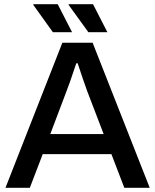

<svg xmlns="http://www.w3.org/2000/svg" viewBox="-20 -888 735 908"><path d="M397.9 -735.8 304.2 -865.2 305.2 -868.2H419.9L487.8 -735.8ZM230 -735.8 137.2 -865.2 138.2 -868.2H252.9L320.8 -735.8ZM5.9 0 274.9 -686H418L688 0H567.9L506.8 -159.2H182.1L121.1 0ZM217.8 -253.9H470.2L393.1 -455.1Q375.5 -502.9 347.2 -588.9H340.8Q308.1 -490.2 293.9 -455.1Z"/></svg>

Font: Archivo Medium
Style: Regular
Weight: 500
Designer: Hector Gatti
Foundry: Omnibus-Type
Version: Version 2.001